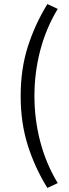

<svg xmlns="http://www.w3.org/2000/svg" viewBox="-20 -752 343 948"><path d="M214 176Q152 76 117 -35Q82 -146 82 -278Q82 -410 117 -520.5Q152 -631 214 -732L265 -708Q207 -612 178.5 -502.5Q150 -393 150 -278Q150 -163 178.5 -53.5Q207 56 265 152Z"/></svg>

Font: TypoPRO Source Sans Pro
Style: Regular
Weight: 400
Designer: Paul D. Hunt
Foundry: Adobe Systems Incorporated
Version: Version 2.020;PS 2.000;hotconv 1.0.86;makeotf.lib2.5.63406